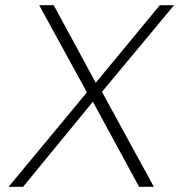

<svg xmlns="http://www.w3.org/2000/svg" viewBox="-20 -720 691 740"><path d="M338 -328 69 0H13L315 -364L131 -700H187L349 -401L596 -700H651L373 -366L573 0H516Z"/></svg>

Font: Retni Sans Light
Style: Italic
Weight: 300
Italic angle: -8°
Designer: Vitaly Kuzmin
Foundry: ParaType Ltd.
Version: Version 1.00;June 10, 2019;FontCreator 11.5.0.2425 64-bit; t